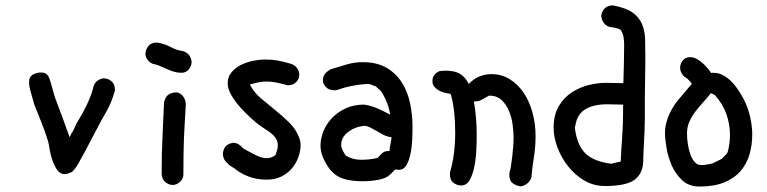

<svg xmlns="http://www.w3.org/2000/svg" viewBox="-20 -642 2825 707"><path d="M230.5 -2.9 220.7 -1H217.8Q200.2 -1 189.5 -17.6Q178.7 -34.2 171.9 -55.2Q165 -76.2 162.1 -95.7Q159.2 -115.2 157.2 -121.1Q145.5 -159.2 132.3 -191.9Q119.1 -224.6 106.4 -256.8L94.7 -297.9Q89.8 -314.5 88.4 -323.7Q86.9 -333 86.9 -337.9Q86.9 -359.4 101.1 -367.2Q115.2 -375 129.9 -375Q142.6 -375 149.4 -370.6Q156.2 -366.2 160.6 -356Q165 -345.7 169.4 -328.6Q173.8 -311.5 181.6 -285.2Q195.3 -249 209 -212.4Q222.7 -175.8 236.3 -136.7L244.1 -152.3Q251 -161.1 260.7 -185.5Q283.2 -221.7 299.8 -256.3Q316.4 -291 323.2 -319.3Q327.1 -336.9 339.4 -345.2Q351.6 -353.5 362.3 -353.5Q377.9 -353.5 390.6 -342.8Q403.3 -332 403.3 -309.6Q391.6 -265.6 372.1 -231.9Q352.5 -198.2 335 -164.1L293.9 -85.9Q280.3 -60.5 268.6 -40Q256.8 -19.5 245.1 -8.8Z M584 -264.6Q588.9 -287.1 601.6 -294.4Q614.3 -301.8 630.9 -301.8Q644.5 -299.8 654.3 -287.1Q664.1 -274.4 664.1 -255.9Q662.1 -217.8 660.2 -188Q658.2 -158.2 657.2 -129.9Q656.2 -101.6 655.8 -70.8Q655.3 -40 655.3 0Q655.3 16.6 642.6 27.8Q629.9 39.1 616.2 39.1Q602.5 39.1 589.8 29.3Q577.1 19.5 575.2 -1Q575.2 -78.1 578.1 -132.8ZM542 -407.2Q530.3 -412.1 522.9 -422.4Q515.6 -432.6 515.6 -443.4Q515.6 -458 525.9 -471.7Q536.1 -485.4 558.6 -485.4Q586.9 -480.5 608.4 -468.8Q629.9 -457 652.3 -454.1Q669.9 -449.2 677.7 -437Q685.5 -424.8 685.5 -413.1Q685.5 -399.4 675.3 -386.7Q665 -374 648.4 -374Q633.8 -374 620.6 -377.9Q607.4 -381.8 594.7 -387.7Q582 -393.6 569.3 -398.9Q556.6 -404.3 542 -407.2Z M1050.8 -407.2Q1066.4 -402.3 1074.2 -390.6Q1082 -378.9 1082 -367.2Q1082 -350.6 1070.3 -339.4Q1058.6 -328.1 1042 -328.1Q1037.1 -328.1 1034.2 -329.1Q1013.7 -335 996.1 -338.4Q978.5 -341.8 961.9 -341.8Q947.3 -341.8 932.6 -338.9Q918 -335.9 901.4 -331.1L900.4 -330.1Q915 -301.8 940.4 -280.3Q965.8 -258.8 993.2 -236.8Q1020.5 -214.8 1045.4 -190.4Q1070.3 -166 1082 -133.8Q1086.9 -121.1 1086.9 -107.4Q1086.9 -86.9 1079.1 -64.5Q1071.3 -42 1056.2 -23.4Q1041 -4.9 1017.6 7.3Q994.1 19.5 961.9 19.5Q925.8 19.5 896 8.3Q866.2 -2.9 843.8 -21.5L825.2 -33.2L816.4 -42Q801.8 -54.7 800.8 -73.2V-79.1Q803.7 -97.7 814 -106Q824.2 -114.3 838.9 -116.2Q858.4 -116.2 875 -95.7L898.4 -83Q912.1 -75.2 929.2 -67.4Q946.3 -59.6 962.9 -59.6Q976.6 -59.6 989.3 -67.4L995.1 -72.3Q998 -81.1 1000.5 -89.8Q1002.9 -98.6 1002.9 -106.4Q1002.9 -121.1 996.6 -131.3Q990.2 -141.6 980 -149.9Q969.7 -158.2 958 -165.5Q946.3 -172.9 934.6 -181.6Q923.8 -189.5 904.8 -206.5Q885.7 -223.6 866.2 -245.1Q846.7 -266.6 832.5 -290.5Q818.4 -314.5 818.4 -335Q818.4 -359.4 833 -376.5Q847.7 -393.6 869.1 -403.8Q890.6 -414.1 914.1 -418.5Q937.5 -422.9 954.1 -422.9Q981.4 -422.9 1003.4 -418.9Q1025.4 -415 1050.8 -407.2Z M1421.9 -136.7 1415 -137.7Q1400.4 -140.6 1388.2 -147.5Q1376 -154.3 1364.3 -161.1Q1352.5 -168 1341.8 -173.3Q1331.1 -178.7 1320.3 -178.7Q1286.1 -174.8 1261.2 -155.3Q1236.3 -135.7 1236.3 -108.4Q1236.3 -100.6 1240.2 -91.8Q1244.1 -83 1252.9 -69.3Q1278.3 -53.7 1308.6 -53.7Q1343.8 -53.7 1370.1 -60.5L1382.8 -73.2Q1392.6 -85.9 1409.2 -85.9H1414.1Q1415 -93.8 1416 -101.6Q1417 -109.4 1418.9 -117.2ZM1436.5 -18.6 1414.1 2.9Q1401.4 14.6 1373.5 20Q1345.7 25.4 1315.4 25.4Q1274.4 25.4 1245.6 16.6Q1216.8 7.8 1195.3 -17.6Q1160.2 -64.5 1160.2 -105.5Q1160.2 -132.8 1171.4 -159.7Q1182.6 -186.5 1203.1 -208Q1223.6 -229.5 1253.4 -243.2Q1283.2 -256.8 1320.3 -256.8Q1335.9 -254.9 1350.6 -250Q1365.2 -245.1 1377.9 -239.3Q1390.6 -233.4 1400.9 -228Q1411.1 -222.7 1417 -219.7L1411.1 -246.1Q1406.2 -261.7 1399.4 -276.9Q1392.6 -292 1382.8 -306.6L1363.3 -324.2Q1355.5 -326.2 1348.6 -329.6Q1341.8 -333 1331.1 -333Q1302.7 -331.1 1275.4 -325.7Q1248 -320.3 1220.7 -310.5Q1217.8 -309.6 1211.9 -309.6Q1191.4 -309.6 1180.2 -321.3Q1168.9 -333 1168.9 -346.7Q1168.9 -358.4 1174.8 -367.7Q1180.7 -377 1197.3 -386.7Q1222.7 -394.5 1253.4 -403.8Q1284.2 -413.1 1315.4 -413.1Q1369.1 -413.1 1404.8 -391.6Q1440.4 -370.1 1461.4 -335.4Q1482.4 -300.8 1490.7 -258.8Q1499 -216.8 1499 -175.8Q1499 -151.4 1497.6 -123.5Q1496.1 -95.7 1490.7 -71.8Q1485.4 -47.9 1475.6 -32.2Q1465.8 -16.6 1449.2 -16.6Q1445.3 -16.6 1441.4 -17.1Q1437.5 -17.6 1436.5 -18.6Z M1597.7 -379.9Q1601.6 -380.9 1606.4 -380.9Q1611.3 -380.9 1618.2 -381.8H1619.1Q1654.3 -381.8 1673.3 -370.6Q1692.4 -359.4 1706.1 -333Q1725.6 -352.5 1746.1 -360.8Q1766.6 -369.1 1789.1 -369.1Q1827.1 -369.1 1857.4 -350.1Q1887.7 -331.1 1908.7 -299.8Q1929.7 -268.6 1940.9 -227.1Q1952.1 -185.5 1952.1 -141.6Q1952.1 -100.6 1945.8 -61.5Q1939.5 -22.5 1936.5 12.7Q1925.8 38.1 1899.4 43.9H1895.5Q1881.8 42 1868.7 33.2Q1855.5 24.4 1855.5 2L1856.4 -7.8Q1857.4 -12.7 1858.4 -16.1Q1859.4 -19.5 1860.4 -22.5L1866.2 -65.4Q1868.2 -83 1869.6 -100.6Q1871.1 -118.2 1871.1 -136.7Q1871.1 -156.2 1867.7 -182.6Q1864.3 -209 1854.5 -232.9Q1844.7 -256.8 1827.1 -273.4Q1809.6 -290 1781.2 -290Q1770.5 -284.2 1756.8 -276.4Q1743.2 -268.6 1731.4 -268.6H1727.5Q1724.6 -268.6 1724.6 -266.6Q1724.6 -265.6 1725.1 -265.6Q1725.6 -265.6 1725.6 -264.6Q1730.5 -236.3 1732.9 -206.1Q1735.4 -175.8 1735.4 -144.5Q1735.4 -120.1 1733.9 -88.4Q1732.4 -56.6 1726.6 -27.8Q1720.7 1 1709.5 21Q1698.2 41 1677.7 41Q1663.1 41 1649.9 31.2Q1636.7 21.5 1636.7 -1Q1636.7 -6.8 1637.7 -9.8Q1656.2 -74.2 1656.2 -153.3Q1656.2 -236.3 1640.6 -293L1637.7 -296.9Q1627.9 -297.9 1616.7 -300.8Q1605.5 -303.7 1595.7 -309.1Q1585.9 -314.5 1579.1 -322.8Q1572.3 -331.1 1572.3 -343.8Q1572.3 -368.2 1597.7 -379.9Z M2220.7 -543.9Q2208 -549.8 2201.2 -561Q2194.3 -572.3 2194.3 -583Q2194.3 -596.7 2205.1 -609.4Q2215.8 -622.1 2237.3 -622.1Q2284.2 -613.3 2308.6 -596.2Q2333 -579.1 2343.8 -554.2Q2354.5 -529.3 2355.5 -497.1Q2356.4 -464.8 2356.4 -426.8Q2356.4 -390.6 2355.5 -355.5Q2354.5 -320.3 2354.5 -283.2V-203.1Q2354.5 -184.6 2353.5 -163.6Q2352.5 -142.6 2351.6 -122.1Q2350.6 -101.6 2349.6 -83Q2348.6 -64.5 2348.6 -51.8Q2348.6 -4.9 2317.9 19Q2287.1 43 2208 43Q2166 43 2131.3 22.5Q2096.7 2 2071.8 -29.8Q2046.9 -61.5 2032.7 -99.1Q2018.6 -136.7 2018.6 -171.9Q2018.6 -219.7 2038.1 -252Q2057.6 -284.2 2086.9 -302.7Q2116.2 -321.3 2148.9 -329.1Q2181.6 -336.9 2208 -336.9Q2224.6 -336.9 2241.2 -336.4Q2257.8 -335.9 2275.4 -335.9Q2276.4 -368.2 2277.3 -404.8Q2278.3 -441.4 2278.3 -476.6Q2278.3 -492.2 2275.9 -505.9Q2273.4 -519.5 2265.6 -532.2Q2254.9 -538.1 2245.1 -539.6Q2235.4 -541 2220.7 -543.9ZM2274.4 -253.9Q2275.4 -255.9 2275.4 -255.9Q2274.4 -256.8 2274.4 -256.8Q2251 -256.8 2225.1 -257.8Q2199.2 -258.8 2175.3 -254.4Q2151.4 -250 2132.3 -237.8Q2113.3 -225.6 2103.5 -200.2Q2101.6 -194.3 2100.1 -186.5Q2098.6 -178.7 2096.7 -171.9Q2104.5 -107.4 2135.7 -77.1Q2167 -46.9 2231.4 -39.1Q2241.2 -42 2250.5 -43.9Q2259.8 -45.9 2265.6 -46.9Q2267.6 -91.8 2271 -137.7Q2274.4 -183.6 2274.4 -232.4Z M2498 -361.3Q2484.4 -377 2484.4 -391.6Q2484.4 -408.2 2494.6 -419.9Q2504.9 -431.6 2521.5 -431.6Q2534.2 -431.6 2546.9 -424.3Q2559.6 -417 2570.3 -406.7Q2581.1 -396.5 2588.9 -386.7Q2596.7 -377 2598.6 -373Q2600.6 -374 2607.4 -374Q2626 -374 2643.1 -364.7Q2660.2 -355.5 2674.3 -340.8Q2688.5 -326.2 2699.2 -309.6Q2710 -293 2717.8 -278.3Q2725.6 -263.7 2731.9 -246.6Q2738.3 -229.5 2742.2 -211.9Q2746.1 -194.3 2748 -177.7Q2750 -161.1 2750 -147.5Q2750 -107.4 2739.7 -72.8Q2729.5 -38.1 2706.5 -11.7Q2683.6 14.6 2646.5 29.8Q2609.4 44.9 2555.7 44.9Q2516.6 44.9 2491.7 21.5Q2466.8 -2 2453.1 -33.7Q2439.5 -65.4 2434.1 -98.6Q2428.7 -131.8 2428.7 -152.3Q2428.7 -171.9 2433.6 -190.4Q2438.5 -209 2446.3 -225.1Q2454.1 -241.2 2462.4 -253.9Q2470.7 -266.6 2478.5 -275.4L2527.3 -333Q2526.4 -336.9 2521 -342.3Q2515.6 -347.7 2510.7 -352.5ZM2596.7 -298.8 2592.8 -293Q2581.1 -278.3 2566.9 -262.7Q2552.7 -247.1 2540 -230.5Q2527.3 -213.9 2518.6 -194.3Q2509.8 -174.8 2509.8 -151.4Q2509.8 -129.9 2513.2 -108.9Q2516.6 -87.9 2522.9 -71.3Q2529.3 -54.7 2539.1 -44.4Q2548.8 -34.2 2561.5 -34.2Q2572.3 -34.2 2583.5 -36.1Q2594.7 -38.1 2603.5 -40L2638.7 -57.6Q2641.6 -61.5 2648.4 -67.9Q2655.3 -74.2 2659.2 -81.1Q2668 -113.3 2668 -144.5Q2668 -185.5 2654.3 -223.1Q2640.6 -260.7 2612.3 -292L2600.6 -297.9H2599.6Q2597.7 -297.9 2596.7 -298.8Z"/></svg>

Font: Single Day
Style: Regular
Weight: 400
Designer: DXKorea
Foundry: DXKorea
Version: Version 1.00